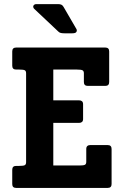

<svg xmlns="http://www.w3.org/2000/svg" viewBox="-20 -921 607 941"><path d="M526.9 -19Q526.9 0 507.8 0H59.1Q40 0 40 -19V-88.9Q40 -107.9 59.1 -107.9H74.2Q94.2 -107.9 101.1 -111.3Q107.9 -114.7 107.9 -126V-562Q107.9 -572.8 101.8 -576.4Q95.7 -580.1 74.2 -580.1H59.1Q40 -580.1 40 -599.1V-668.9Q40 -688 59.1 -688H496.1Q515.1 -688 515.1 -668.9V-519Q515.1 -500 496.1 -500H410.2Q391.1 -500 391.1 -519V-562Q391.1 -572.8 384.5 -576.4Q377.9 -580.1 356.9 -580.1H241.2V-429.2H368.2Q377 -429.2 382.1 -424.6Q387.2 -419.9 387.2 -410.2V-337.9Q387.2 -328.1 382.1 -323.5Q377 -318.8 368.2 -318.8H241.2V-109.9H369.1Q389.2 -109.9 396 -113.3Q402.8 -116.7 402.8 -127.9V-190.9Q402.8 -200.7 408 -205.3Q413.1 -210 421.9 -210H507.8Q526.9 -210 526.9 -190.9ZM354.5 -778.8Q358.4 -772.5 354.7 -765.1Q351.1 -757.8 334.5 -757.8H295.4Q285.6 -757.8 278.6 -759.3Q271.5 -760.7 266.1 -766.1L148.4 -877Q145 -879.9 143.6 -884Q142.1 -888.2 143.3 -891.8Q144.5 -895.5 148.2 -898.2Q151.9 -900.9 159.2 -900.9H264.2Q274.9 -900.9 281 -897.9Q287.1 -895 291.5 -887.2Z"/></svg>

Font: New Telegraph
Style: Bold
Weight: 700
Designer: Frank Baranowski
Foundry: Frank Baranowski
Version: Version 3.001